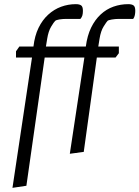

<svg xmlns="http://www.w3.org/2000/svg" viewBox="-20 -731 671 924"><path d="M40 173 134 -454H57V-484L73 -507H141Q147 -559 165.5 -597Q184 -635 212 -660.5Q240 -686 274 -698.5Q308 -711 345 -711Q362 -711 370.5 -705Q379 -699 379 -679Q379 -666 376.5 -657Q374 -648 367 -640H298Q282 -640 266 -637.5Q250 -635 245 -630Q239 -624 226 -602.5Q213 -581 207 -544L201 -507H393Q400 -560 418.5 -598Q437 -636 464.5 -661.5Q492 -687 526 -699Q560 -711 597 -711Q614 -711 622.5 -705Q631 -699 631 -679Q631 -669 629 -658.5Q627 -648 621 -640H551Q535 -640 517.5 -637Q500 -634 497 -630Q493 -626 479 -604Q465 -582 459 -544L453 -507H552V-475L536 -454H446L383 0L316 9L386 -454H195L107 163Z"/></svg>

Font: Faustina Light
Style: Italic
Weight: 300
Italic angle: -8°
Designer: Alfonso Garcia
Foundry: http://www.omnibus-type.com
Version: Version 1.200